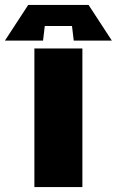

<svg xmlns="http://www.w3.org/2000/svg" viewBox="-95 -756 472 776"><path d="M44 0V-560H238V0ZM79 -592H-75L19 -736H263L357 -592H203L196 -651H86Z"/></svg>

Font: Tektur ExtraBold
Style: Regular
Weight: 800
Designer: Adam Jagosz
Foundry: Adam Jagosz
Version: Version 1.005;gftools[0.9.30]